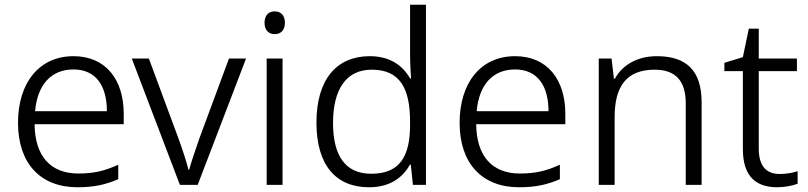

<svg xmlns="http://www.w3.org/2000/svg" viewBox="-20 -780 3409 810"><path d="M290 -543C144 -543 56 -429 56 -262C56 -91 150 10 307 10C377 10 425 -1 479 -24V-85C421 -59 377 -48 310 -48C193 -48 127 -122 126 -256H502V-300C502 -443 427 -543 290 -543ZM290 -487C386 -487 431 -416 431 -311H128C138 -423 196 -487 290 -487Z M739 0H814L1018 -533H946L820 -193C805 -150 787 -97 778 -64H775C767 -97 750 -149 734 -193L608 -533H536Z M1139 -732C1113 -732 1096 -715 1096 -684C1096 -653 1113 -636 1139 -636C1165 -636 1182 -653 1182 -684C1182 -715 1165 -732 1139 -732ZM1172 -533H1105V0H1172Z M1537 10C1628 10 1680 -33 1710 -86H1713L1722 0H1777V-760H1710V-545C1710 -518 1712 -476 1714 -449H1710C1680 -502 1627 -543 1540 -543C1401 -543 1315 -446 1315 -263C1315 -83 1397 10 1537 10ZM1546 -47C1437 -47 1385 -123 1385 -261C1385 -404 1441 -486 1548 -486C1667 -486 1710 -408 1710 -266V-254C1710 -119 1666 -47 1546 -47Z M2153 -543C2007 -543 1919 -429 1919 -262C1919 -91 2013 10 2170 10C2240 10 2288 -1 2342 -24V-85C2284 -59 2240 -48 2173 -48C2056 -48 1990 -122 1989 -256H2365V-300C2365 -443 2290 -543 2153 -543ZM2153 -487C2249 -487 2294 -416 2294 -311H1991C2001 -423 2059 -487 2153 -487Z M2751 -543C2668 -543 2605 -505 2574 -448H2570L2560 -533H2506V0H2573V-286C2573 -417 2624 -486 2742 -486C2829 -486 2873 -440 2873 -344V0H2940V-348C2940 -484 2874 -543 2751 -543Z M3269 -46C3211 -46 3181 -82 3181 -153V-480H3342V-533H3181V-659H3139L3114 -539L3036 -515V-480H3114V-151C3114 -33 3172 10 3259 10C3292 10 3325 3 3345 -5V-58C3326 -51 3297 -46 3269 -46Z"/></svg>

Font: Noto Sans Thaana Light
Style: Regular
Weight: 300
Designer: David Williams
Foundry: Google Inc.
Version: Version 3.001